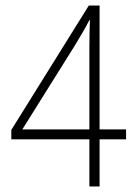

<svg xmlns="http://www.w3.org/2000/svg" viewBox="-20 -769 495 696"><path d="M437 -264V-300H341V-749H302L21 -298V-264H304V-93H341V-264ZM304 -300H61L250 -602C269 -633 288 -665 304 -696H306C305 -665 304 -636 304 -597Z"/></svg>

Font: Noto Sans Telugu UI Condensed ExtraLight
Style: Regular
Weight: 200
Width: 3
Designer: Jelle Bosma - Monotype Design Team
Foundry: Monotype Imaging Inc.
Version: Version 2.005